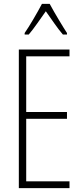

<svg xmlns="http://www.w3.org/2000/svg" viewBox="-20 -969 425 989"><path d="M236 -949H196C173 -905 131 -833 107 -799V-791H128C155 -822 190 -875 216 -911C244 -872 276 -823 304 -791H325V-799C309 -823 261 -902 236 -949ZM338 0V-35H115V-357H325V-392H115V-679H338V-714H77V0Z"/></svg>

Font: Noto Sans Armenian ExtraCondensed ExtraLight
Style: Regular
Weight: 200
Width: 2
Designer: Monotype Design Team
Foundry: Monotype Imaging Inc.
Version: Version 2.008